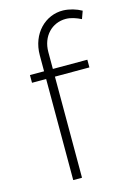

<svg xmlns="http://www.w3.org/2000/svg" viewBox="-116 -809 585 866"><g transform="rotate(-15 177.0 -375.5)"><path d="M270 -711C294 -711 319 -702 341 -691L354 -727C329 -741 298 -750 269 -751C186 -753 115 -684 115 -583V-508H49V-472H115V0H156V-472H317V-508H156V-587C156 -661 206 -711 270 -711Z"/></g></svg>

Font: Montserrat arm ExtraLight
Style: Regular
Weight: 275
Designer: Julieta Ulanovsky
Foundry: Julieta Ulanovsky
Version: Version 6.000;PS 006.000;hotconv 1.0.88;makeotf.lib2.5.64775